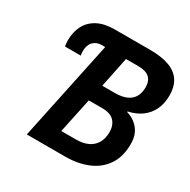

<svg xmlns="http://www.w3.org/2000/svg" viewBox="-160 -865 1007 1016"><g transform="rotate(30 343.5 -357.0)"><path d="M132 0 260 -608H239Q207 -608 187.5 -587.5Q168 -567 168 -530Q168 -523 169 -516Q170 -509 171 -504H75Q73 -510 72 -520Q71 -530 71 -540Q71 -592 91.5 -631Q112 -670 153.5 -692Q195 -714 258 -714H476Q541 -714 587.5 -698Q634 -682 658.5 -647Q683 -612 683 -555Q683 -506 665 -468.5Q647 -431 613.5 -406.5Q580 -382 533 -372V-368Q578 -355 606 -320.5Q634 -286 634 -231Q634 -153 599 -101.5Q564 -50 503.5 -25Q443 0 367 0ZM372 -107Q413 -107 443 -121Q473 -135 489 -162.5Q505 -190 505 -230Q505 -270 482 -295Q459 -320 408 -320H326L281 -107ZM428 -423Q465 -423 493 -434Q521 -445 536.5 -469Q552 -493 552 -530Q552 -568 530.5 -588Q509 -608 461 -608H387L349 -423Z"/></g></svg>

Font: Noto Sans Display SemiBold
Style: Italic
Weight: 600
Italic angle: -12°
Designer: Monotype Design Team
Foundry: Monotype Imaging Inc.
Version: Version 2.003